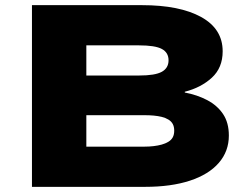

<svg xmlns="http://www.w3.org/2000/svg" viewBox="-20 -725 979 745"><path d="M104 0V-705H531Q677 -705 760.5 -659Q844 -613 844 -526Q844 -462 802 -423.5Q760 -385 697 -369V-366Q745 -357 784 -336.5Q823 -316 845.5 -282.5Q868 -249 868 -199Q868 -138 829 -93Q790 -48 717 -24Q644 0 543 0ZM315 -156H541Q559 -156 576 -158Q593 -160 607.5 -164Q622 -168 633.5 -175Q645 -182 650.5 -192.5Q656 -203 656 -218Q656 -233 650.5 -243.5Q645 -254 633.5 -261Q622 -268 607.5 -271.5Q593 -275 576.5 -276.5Q560 -278 542 -278H315ZM315 -432H520Q582 -432 608 -446.5Q634 -461 634 -491Q634 -521 608 -535Q582 -549 519 -549H315Z"/></svg>

Font: Nunito Sans 7pt Expanded Black
Style: Regular
Weight: 900
Width: 7
Designer: Vernon Adams
Foundry: Vernon Adams
Version: Version 3.101;gftools[0.9.27]